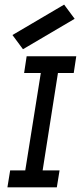

<svg xmlns="http://www.w3.org/2000/svg" viewBox="-20 -800 356 820"><path d="M154.3 -488.3H83L93.8 -559.6H305.7L294.9 -488.3H227.5L162.1 -72.3H234.4L222.7 0H11.7L23.4 -72.3H87.9ZM253.9 -780.3 33.2 -650.4 78.1 -589.8 298.8 -719.7Z"/></svg>

Font: Geo
Style: Oblique
Weight: 500
Italic angle: -11°
Version: Version 001.2